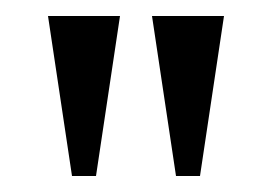

<svg xmlns="http://www.w3.org/2000/svg" viewBox="-20 -720 340 240"><path d="M260 -700 230 -500H200L170 -700ZM130 -700 100 -500H70L40 -700Z"/></svg>

Font: Oranienbaum
Style: Regular
Weight: 400
Designer: Oleg Pospelov and Jovanny Lemonad
Foundry: Oleg Pospelov and jovanny Lemonad
Version: Version 1.001; ttfautohint (v0.91) -l 8 -r 50 -G 200 -x 0 -w